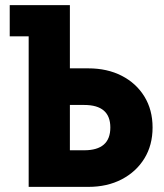

<svg xmlns="http://www.w3.org/2000/svg" viewBox="-20 -730 640 750"><path d="M18 -588V-710H253V-463H325Q399 -463 455.5 -434Q512 -405 544 -353Q576 -301 576 -232Q576 -163 544 -111Q512 -59 455.5 -29.5Q399 0 325 0H92V-588ZM253 -320V-143H309Q411 -143 411 -232Q411 -320 309 -320Z"/></svg>

Font: Geist Mono ExtraBold
Style: Regular
Weight: 800
Monospace: yes
Designer: Basement.studio, Andrés Briganti, Mateo Zaragoza
Foundry: Basement.studio, Vercel, Andrés Briganti, Guido Ferreyra, Mateo Zaragoza
Version: Version 1.500; ttfautohint (v1.8.4.7-5d5b)